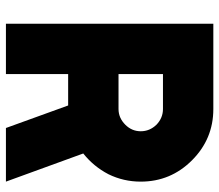

<svg xmlns="http://www.w3.org/2000/svg" viewBox="-66 -674 740 648"><g transform="rotate(90 304.0 -350.0)"><path d="M230 -530H348Q378 -530 401 -508Q423 -485 423 -455Q423 -425 401 -403Q378 -380 348 -380H230ZM60 -700V0H230V-210H336L412 0H593L498 -261Q542 -296 568 -346Q593 -397 593 -455Q593 -556 521 -628Q449 -700 348 -700Z"/></g></svg>

Font: Unageo
Style: Black
Weight: 900
Designer: Richard Sepsi
Foundry: Richard Sepsi
Version: Version 2.000